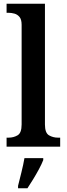

<svg xmlns="http://www.w3.org/2000/svg" viewBox="-20 -780 354 1021"><path d="M15 0V-48H26Q52 -48 73.5 -60.5Q95 -73 95 -118V-648Q95 -676 84 -689.5Q73 -703 57 -707.5Q41 -712 26 -712H15V-760H219V-118Q219 -73 240.5 -60.5Q262 -48 288 -48H300V0ZM76 208Q84 176 94 136Q104 96 110 61H210V71Q202 92 187.5 119Q173 146 156.5 173Q140 200 126 221H76Z"/></svg>

Font: Noto Serif Tamil SemiCondensed SemiBold
Style: Italic
Weight: 600
Width: 4
Italic angle: -12°
Designer: Indian Type Foundry, Tom Grace, and the Monotype Design Team
Foundry: Monotype Imaging Inc.
Version: Version 2.003; ttfautohint (v1.8.4.7-5d5b)